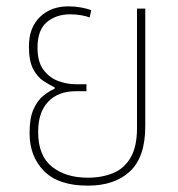

<svg xmlns="http://www.w3.org/2000/svg" viewBox="-20 -575 559 604"><path d="M256 9Q164 9 118.5 -37Q73 -83 73 -156Q73 -204 85.5 -231.5Q98 -259 116 -273.5Q134 -288 152 -296V-300Q136 -308 117 -320Q98 -332 84.5 -357.5Q71 -383 71 -429Q71 -488 105.5 -521.5Q140 -555 195 -555Q216 -555 235 -551.5Q254 -548 267 -543L262 -520Q253 -524 235.5 -527Q218 -530 201 -530Q157 -530 127.5 -505.5Q98 -481 98 -425Q98 -380 117 -355Q136 -330 163.5 -320Q191 -310 218 -310H252V-288H218Q163 -288 131.5 -255Q100 -222 100 -160Q100 -85 143.5 -50.5Q187 -16 256 -16Q301 -16 336 -30.5Q371 -45 391 -79.5Q411 -114 411 -172V-548H437V-178Q437 -81 389 -36Q341 9 256 9Z"/></svg>

Font: Noto Sans Thai SemCond Thin
Style: Regular
Weight: 100
Width: 4
Designer: Monotype Design Team
Foundry: Monotype Imaging Inc.
Version: Version 2.002; ttfautohint (v1.8.4.7-5d5b)